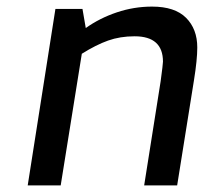

<svg xmlns="http://www.w3.org/2000/svg" viewBox="-20 -562 620 582"><path d="M148 -535H230L240 -477Q282 -507 334 -524.5Q386 -542 441 -542Q510 -542 544 -508Q578 -474 578 -418Q578 -381 568 -319L517 0H417L467 -316Q474 -368 474 -375Q474 -452 388 -452Q344 -452 307.5 -439Q271 -426 228 -399L164 0H64Z"/></svg>

Font: Exo Medium
Style: Italic
Weight: 500
Italic angle: -9°
Designer: Natanael Gama
Foundry: Natanael Gama
Version: Version 1.500; ttfautohint (v1.6)